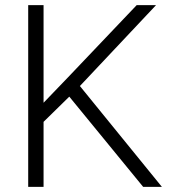

<svg xmlns="http://www.w3.org/2000/svg" viewBox="-20 -731 671 751"><path d="M540 0 251 -353 150.4 -254.4V0H90.3V-710.9H150.4V-329.1L247.1 -429.7L514.6 -710.9H590.3L292.5 -394.5L613.3 0Z"/></svg>

Font: Vazirmatn FD ExtraLight
Style: Regular
Weight: 200
Designer: Saber Rastikerdar
Foundry: Saber Rastikerdar
Version: Version 33.003